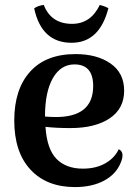

<svg xmlns="http://www.w3.org/2000/svg" viewBox="-20 -747 561 781"><path d="M271 -573Q149 -573 119 -713Q134 -724 158 -727Q188 -650 273 -650Q349 -650 386 -727Q408 -721 421 -714Q385 -573 271 -573ZM463 -140Q489 -128 471 -85Q452 -38 403 -12Q354 14 285 14Q170 14 104 -57Q38 -128 38 -257Q38 -384 102.5 -455.5Q167 -527 287 -527Q375 -527 430 -488.5Q485 -450 485 -378Q485 -305 426 -265.5Q367 -226 266 -226Q209 -226 165 -231Q171 -140 210 -100.5Q249 -61 317 -61Q370 -61 408 -82.5Q446 -104 463 -140ZM283 -485Q227 -485 195 -429Q163 -373 163 -273Q187 -271 203 -271Q359 -269 359 -397Q359 -485 283 -485Z"/></svg>

Font: Arima Koshi Semi Bold
Style: Regular
Weight: 600
Designer: Joana Correia and Natanael Gama
Foundry: NDISCOVER
Version: Version 1.019;PS 001.019;hotconv 1.0.88;makeotf.lib2.5.64775